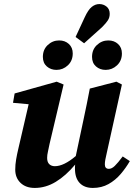

<svg xmlns="http://www.w3.org/2000/svg" viewBox="-20 -910 663 945"><path d="M437 15Q395 15 372 -9.5Q349 -34 349 -80Q349 -85 349 -90Q349 -95 350 -100Q304 -45 254.5 -15Q205 15 151 15Q107 15 81 -10Q55 -35 55 -75Q55 -100 59.5 -126Q64 -152 70 -177L121 -397L44 -404L52 -450L259 -508L293 -494L224 -202Q220 -181 216 -164Q212 -147 212 -133Q212 -112 222.5 -102Q233 -92 250 -92Q294 -92 353 -142L391 -321Q399 -360 407 -397.5Q415 -435 422 -474L553 -508L580 -494L505 -155Q501 -139 498.5 -125Q496 -111 496 -101Q496 -79 516 -79Q530 -79 545 -93.5Q560 -108 584 -140L619 -117Q600 -84 574 -53.5Q548 -23 514 -4Q480 15 437 15ZM258 -566Q230 -566 210.5 -583Q191 -600 191 -630Q191 -666 215 -688.5Q239 -711 271 -711Q300 -711 319 -693.5Q338 -676 338 -647Q338 -611 314 -588.5Q290 -566 258 -566ZM394 -697 352 -728 397 -825Q414 -862 431.5 -876Q449 -890 469 -890Q489 -890 504.5 -877.5Q520 -865 520 -842Q520 -824 511 -810Q502 -796 482 -776ZM500 -566Q472 -566 452.5 -583Q433 -600 433 -630Q433 -666 457 -688.5Q481 -711 513 -711Q542 -711 561 -693.5Q580 -676 580 -647Q580 -611 556 -588.5Q532 -566 500 -566Z"/></svg>

Font: Source Serif 4 SmText
Style: Bold Italic
Weight: 700
Italic angle: -12°
Designer: Frank Grießhammer
Foundry: Adobe
Version: Version 4.005;hotconv 1.1.0;makeotfexe 2.6.0